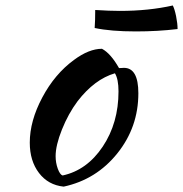

<svg xmlns="http://www.w3.org/2000/svg" viewBox="-20 -653 675 708"><path d="M214.8 35.2Q157.7 29.3 123.8 -15.1Q89.8 -59.6 89.8 -127Q89.8 -207 136 -293.7Q182.1 -380.4 252.9 -432.1Q308.1 -473.1 356 -473.1Q388.2 -456.1 418.9 -401.9Q421.9 -401.9 428 -402.3Q434.1 -402.8 437 -402.8Q490.2 -402.8 490.2 -309.1Q490.2 -184.1 412.6 -87.4Q335 9.3 214.8 35.2ZM266.1 -279.8Q231.9 -233.9 208.5 -175.5Q185.1 -117.2 185.1 -77.1Q185.1 -52.7 193.1 -30.8Q201.2 -8.8 210.9 -5.9Q300.8 -25.4 358.9 -112.5Q417 -199.7 417 -315.9Q417 -361.3 403.8 -382.8Q328.6 -360.8 266.1 -279.8ZM331.1 -616.2Q383.3 -612.8 421.9 -612.8Q528.8 -612.8 617.2 -632.8Q624 -619.6 629.4 -593Q634.8 -566.4 634.8 -545.9Q561.5 -537.1 481 -537.1Q388.2 -537.1 329.1 -549.8Q331.1 -576.2 331.1 -616.2Z"/></svg>

Font: Kaushan Script
Style: Regular
Weight: 400
Designer: Pablo Impallari
Foundry: Pablo Impallari
Version: Version 1.002